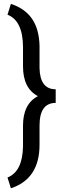

<svg xmlns="http://www.w3.org/2000/svg" viewBox="-20 -800 346 998"><path d="M19 122.6Q97.2 91.8 99.6 -39.1V-147Q99.6 -259.8 177.2 -300.3Q99.6 -340.3 99.6 -455.6V-556.6Q98.6 -692.4 19 -723.6L36.6 -779.8Q109.9 -755.9 146.7 -701.9Q183.6 -647.9 185.5 -561V-445.8Q188 -335.9 269.5 -335.9V-265.1Q185.5 -265.1 185.5 -147.5V-47.9Q185.5 129.9 36.6 178.7Z"/></svg>

Font: TypoPRO Roboto
Style: Regular
Weight: 400
Designer: Google
Version: Version 2.136; 2016